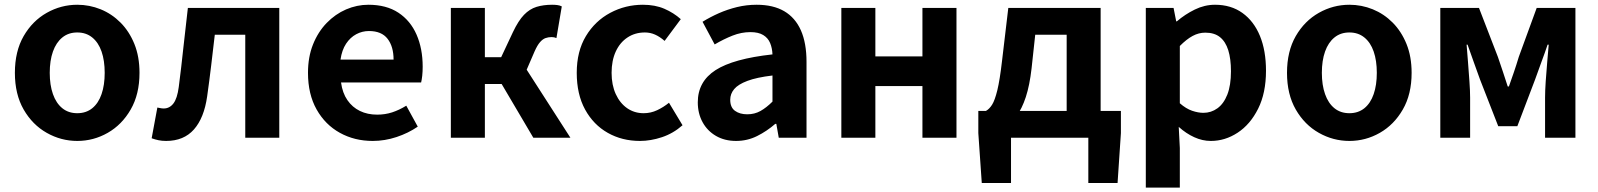

<svg xmlns="http://www.w3.org/2000/svg" viewBox="-20 -594 6892 828"><path d="M313.3 13.8Q243.3 13.8 181.6 -21.1Q119.9 -55.9 82 -121.7Q44.2 -187.5 44.2 -279.9Q44.2 -372.8 82 -438.4Q119.9 -503.9 181.6 -538.7Q243.3 -573.5 313.3 -573.5Q365.7 -573.5 414.1 -553.9Q462.4 -534.2 500 -496.4Q537.6 -458.5 559.6 -404.2Q581.6 -349.8 581.6 -279.9Q581.6 -187.5 543.6 -121.7Q505.7 -55.9 444.5 -21.1Q383.3 13.8 313.3 13.8ZM313.3 -105.8Q351.3 -105.8 377.9 -127.3Q404.5 -148.9 418 -188.2Q431.5 -227.4 431.5 -279.9Q431.5 -332.7 418 -371.7Q404.5 -410.7 377.9 -432.3Q351.3 -454 313.3 -454Q275.2 -454 248.7 -432.3Q222.1 -410.7 208.3 -371.7Q194.5 -332.7 194.5 -279.9Q194.5 -227.4 208.3 -188.2Q222.1 -148.9 248.7 -127.3Q275.2 -105.8 313.3 -105.8Z M696.5 13.8Q678.3 13.8 663.6 10.7Q649 7.7 634 2.3L658.6 -130.2Q665.1 -129.2 671.7 -127.7Q678.3 -126.2 686 -126.2Q711.2 -126.2 727.8 -147.7Q744.4 -169.2 750.9 -218.9Q761.9 -303.9 770.9 -389.5Q780 -475 790.2 -559.8H1184.4V0H1037.7V-444.1H906.3Q898.7 -377.8 890.7 -311.5Q882.8 -245.1 873.4 -178.6Q860.2 -85.4 816.4 -35.8Q772.5 13.8 696.5 13.8Z M1587.4 13.8Q1508.9 13.8 1445.7 -21.2Q1382.5 -56.1 1345.4 -121.9Q1308.2 -187.7 1308.2 -279.9Q1308.2 -348.1 1329.8 -402.2Q1351.4 -456.3 1388.6 -494.8Q1425.8 -533.2 1472.5 -553.4Q1519.3 -573.5 1568.7 -573.5Q1646.1 -573.5 1698 -539.3Q1749.9 -505.1 1776.4 -444.7Q1802.8 -384.4 1802.8 -306.4Q1802.8 -285.9 1800.9 -267.6Q1798.9 -249.4 1796.1 -238.4H1450.7Q1456.9 -192.8 1478.2 -162.1Q1499.4 -131.4 1532.1 -115.5Q1564.8 -99.6 1606.6 -99.6Q1640.6 -99.6 1671 -109.4Q1701.3 -119.3 1732.1 -138.2L1781.6 -47.9Q1740.7 -19.8 1690 -3Q1639.4 13.8 1587.4 13.8ZM1448.4 -336.9H1677.3Q1677.3 -393.2 1651.4 -426.7Q1625.6 -460.2 1571.1 -460.2Q1542 -460.2 1516.2 -446.4Q1490.4 -432.6 1472.4 -405.4Q1454.4 -378.2 1448.4 -336.9Z M1924.3 0V-559.8H2071V-347.2H2141.2L2192.1 -455.6Q2215.5 -504.9 2239.7 -530Q2264 -555.2 2293.8 -564.4Q2323.6 -573.5 2361 -573.5Q2372.6 -573.5 2383.4 -572.2Q2394.2 -570.8 2402.7 -566.4L2379.6 -429.8Q2374.9 -431.8 2369.9 -433Q2365 -434.1 2359 -434.1Q2345 -434.1 2332.7 -429.8Q2320.5 -425.5 2309 -412.4Q2297.4 -399.4 2285.3 -372.1L2251.3 -293.4L2439.9 0H2280L2143.4 -231.7H2071V0Z M2739.8 13.8Q2662.7 13.8 2601 -21.1Q2539.3 -55.9 2503.2 -121.7Q2467.2 -187.5 2467.2 -279.9Q2467.2 -372.8 2506.8 -438.4Q2546.4 -503.9 2611.8 -538.7Q2677.1 -573.5 2752.5 -573.5Q2805 -573.5 2845.1 -556.2Q2885.2 -538.8 2915.9 -511.4L2846.1 -417.6Q2825.6 -435.6 2804.9 -444.8Q2784.2 -454 2761.1 -454Q2718.4 -454 2685.9 -432.3Q2653.3 -410.7 2635.4 -371.7Q2617.5 -332.7 2617.5 -279.9Q2617.5 -227.4 2635.5 -188.2Q2653.5 -148.9 2684.7 -127.3Q2715.9 -105.8 2755.7 -105.8Q2786.4 -105.8 2814 -118.8Q2841.7 -131.9 2865 -150.9L2923.4 -53.9Q2883.4 -18.6 2834.8 -2.4Q2786.2 13.8 2739.8 13.8Z M3154.4 13.8Q3104.9 13.8 3067.6 -7.9Q3030.4 -29.5 3009.8 -67.2Q2989.2 -105 2989.2 -152.6Q2989.2 -242.2 3065.9 -291.6Q3142.7 -341 3311.3 -359.4Q3310.2 -386.8 3301.1 -408.6Q3292 -430.4 3271.4 -442.9Q3250.8 -455.5 3216.1 -455.5Q3177.3 -455.5 3139.3 -440.5Q3101.3 -425.6 3062 -402.4L3009.7 -500.1Q3043.1 -520.7 3080.2 -537.1Q3117.3 -553.4 3158.3 -563.5Q3199.3 -573.5 3243.1 -573.5Q3314.4 -573.5 3362 -545.7Q3409.6 -517.8 3433.9 -463Q3458.1 -408.3 3458.1 -327V0H3338.4L3327.9 -59.9H3323.4Q3287.3 -28.4 3245 -7.3Q3202.8 13.8 3154.4 13.8ZM3202.7 -101.1Q3234.1 -101.1 3259.6 -115.4Q3285.1 -129.7 3311.3 -155.8V-268.4Q3243.4 -260.3 3203.2 -245.2Q3163 -230.1 3146.1 -209.7Q3129.1 -189.3 3129.1 -163.8Q3129.1 -130.8 3149.7 -116Q3170.3 -101.1 3202.7 -101.1Z M3608.3 0V-559.8H3755V-350.9H3958V-559.8H4104.8V0H3958V-222.8H3755V0Z M4340 0V195.2H4213.9L4199 -20V-115.7H4813.9V-20L4799.5 195.2H4673.4V0ZM4580 -43.2V-444.1H4444.4L4428.6 -298.5Q4420.3 -226 4403.8 -175.5Q4387.2 -125.1 4363.8 -93.8Q4340.4 -62.5 4311.2 -47.7Q4282 -32.8 4248.1 -30.5L4232 -115.7Q4246.7 -123.9 4258.4 -142.5Q4270.2 -161 4281 -204.9Q4291.7 -248.9 4301.2 -330.9L4328.3 -559.8H4726.5V-43.2Z M4921.3 214.9V-559.8H5041L5052.4 -501.9H5055.2Q5090.3 -532.1 5132.5 -552.8Q5174.7 -573.5 5219.8 -573.5Q5288.7 -573.5 5338 -538.1Q5387.4 -502.6 5413.5 -439.1Q5439.6 -375.6 5439.6 -288.9Q5439.6 -192.9 5405.6 -125Q5371.5 -57.1 5317.3 -21.7Q5263.2 13.8 5201.7 13.8Q5165.5 13.8 5130.4 -2.2Q5095.2 -18.1 5063.3 -46.8L5068 44.4V214.9ZM5169.6 -107.4Q5203 -107.4 5230.1 -126.9Q5257.2 -146.4 5272.9 -186.2Q5288.5 -226.1 5288.5 -286.6Q5288.5 -340.3 5276.9 -377.5Q5265.2 -414.6 5241.1 -433.9Q5217.1 -453.2 5177.8 -453.2Q5149.5 -453.2 5123.2 -439Q5097 -424.9 5068 -395.7V-148.7Q5094.7 -125.3 5121 -116.3Q5147.2 -107.4 5169.6 -107.4Z M5799.3 13.8Q5729.3 13.8 5667.6 -21.1Q5605.9 -55.9 5568 -121.7Q5530.2 -187.5 5530.2 -279.9Q5530.2 -372.8 5568 -438.4Q5605.9 -503.9 5667.6 -538.7Q5729.3 -573.5 5799.3 -573.5Q5851.7 -573.5 5900.1 -553.9Q5948.4 -534.2 5986 -496.4Q6023.6 -458.5 6045.6 -404.2Q6067.6 -349.8 6067.6 -279.9Q6067.6 -187.5 6029.6 -121.7Q5991.7 -55.9 5930.5 -21.1Q5869.3 13.8 5799.3 13.8ZM5799.3 -105.8Q5837.3 -105.8 5863.9 -127.3Q5890.5 -148.9 5904 -188.2Q5917.5 -227.4 5917.5 -279.9Q5917.5 -332.7 5904 -371.7Q5890.5 -410.7 5863.9 -432.3Q5837.3 -454 5799.3 -454Q5761.2 -454 5734.7 -432.3Q5708.1 -410.7 5694.3 -371.7Q5680.5 -332.7 5680.5 -279.9Q5680.5 -227.4 5694.3 -188.2Q5708.1 -148.9 5734.7 -127.3Q5761.2 -105.8 5799.3 -105.8Z M6191.3 0V-559.8H6358.1L6439.6 -348.7Q6451.2 -314.7 6461.7 -283.4Q6472.2 -252.1 6482.1 -221H6487.1Q6498.2 -252.1 6508.9 -283.4Q6519.6 -314.7 6529.8 -348.7L6607 -559.8H6774V0H6643.1V-172.9Q6643.1 -201.5 6645.9 -243.4Q6648.8 -285.4 6652.5 -328.1Q6656.2 -370.9 6658.8 -401.4H6654Q6642 -365.6 6627 -325.5Q6612 -285.5 6600 -250.9L6523.6 -49.9H6441.1L6362.7 -250.9Q6350.7 -285.5 6335.7 -325.9Q6320.7 -366.4 6308.9 -401.4H6304.7Q6307.3 -370.9 6310.6 -328.1Q6314 -285.4 6316.9 -243.4Q6319.9 -201.5 6319.9 -172.9V0Z"/></svg>

Font: Noto Sans TC
Style: Regular
Weight: 100
Designer: Ryoko NISHIZUKA 西塚涼子 (kana, bopomofo & ideographs); Paul D. Hunt (Latin, Greek & Cyrillic); Sandoll Communications 산돌커뮤니
Foundry: Adobe
Version: Version 2.004;hotconv 1.0.118;makeotfexe 2.5.65603